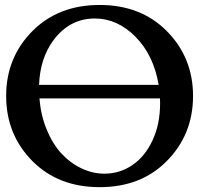

<svg xmlns="http://www.w3.org/2000/svg" viewBox="-20 -755 816 777"><path d="M4.9 -366.7Q4.9 -522.9 112.3 -630.4Q217.3 -734.9 383.3 -734.9Q549.3 -734.9 653.8 -630.4Q761.2 -522.9 761.2 -366.7Q761.2 -209.5 653.8 -102.1Q549.8 2.4 383.3 2.4Q216.8 2.4 112.3 -102.1Q4.9 -209.5 4.9 -366.7ZM402.8 -52.2Q464.4 -52.2 515.4 -86.7Q566.4 -121.1 597.2 -186.8Q627.9 -252.4 627.9 -336.9Q627.9 -346.7 627.4 -356.9H139.6Q145 -289.1 168.7 -231.2Q192.4 -173.3 228 -134.5Q263.7 -95.7 309.1 -74Q354.5 -52.2 402.8 -52.2ZM196.3 -592.3Q141.6 -517.6 138.2 -411.6H622.1Q601.6 -532.2 528.3 -606.2Q455.1 -680.2 363.8 -680.2Q262.2 -680.2 196.3 -592.3Z"/></svg>

Font: Flanker
Style: Bold
Weight: 700
Designer: Flanker
Foundry: Flanker
Version: Version 2.021